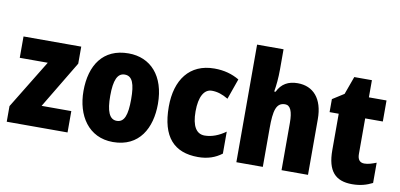

<svg xmlns="http://www.w3.org/2000/svg" viewBox="-72 -1052 2548 1222"><g transform="rotate(10 1202.0 -441.0)"><path d="M411 -66V-204H219L402 -509V-619H29V-481H210L18 -167V-66Z M946 -344C946 -526 849 -629 707 -629C542 -629 465 -510 465 -344C465 -186 547 -56 705 -56C876 -56 946 -189 946 -344ZM638 -343C638 -444 659 -492 706 -492C756 -492 773 -443 773 -344C773 -244 756 -193 706 -193C658 -193 638 -245 638 -343Z M1255 -56C1317 -56 1366 -73 1408 -105V-247C1365 -216 1319 -198 1273 -198C1220 -198 1190 -244 1190 -340C1190 -436 1221 -487 1270 -487C1306 -487 1339 -476 1376 -454L1423 -587C1377 -614 1325 -629 1262 -629C1101 -629 1017 -513 1017 -340C1017 -144 1101 -56 1255 -56Z M1673 -696V-826H1502V-66H1673V-316C1673 -429 1686 -483 1744 -483C1778 -483 1794 -446 1794 -372V-66H1965V-426C1965 -559 1900 -629 1800 -629C1739 -629 1696 -605 1670 -551H1661C1668 -591 1673 -640 1673 -696Z M2305 -199C2276 -199 2261 -217 2261 -253V-483H2375V-619H2261V-730H2147L2105 -614L2031 -567V-483H2090V-248C2090 -112 2143 -56 2251 -56C2305 -56 2344 -68 2382 -87V-218C2354 -207 2329 -199 2305 -199Z"/></g></svg>

Font: Noto Sans Malayalam UI Condensed Black
Style: Regular
Weight: 900
Width: 3
Designer: Jelle Bosma - Monotype Design Team
Foundry: Monotype Imaging Inc.
Version: Version 2.104